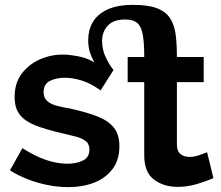

<svg xmlns="http://www.w3.org/2000/svg" viewBox="-20 -758 905 788"><path d="M830 -133 856 -27Q829 -15 789.5 -3Q750 9 709 9Q652 9 612 -21Q572 -51 572 -120V-421H504V-524H572Q572 -582 566 -615.5Q560 -649 543.5 -663.5Q527 -678 494 -678Q445 -678 422 -652.5Q399 -627 399 -590Q399 -552 416 -518.5Q433 -485 446 -471L393 -387Q351 -417 314 -428Q277 -439 246 -439Q211 -439 185 -426Q159 -413 159 -380Q159 -356 174 -343Q189 -330 214.5 -323.5Q240 -317 270 -312Q334 -298 379 -280.5Q424 -263 447 -234.5Q470 -206 470 -158Q470 -102 442 -64.5Q414 -27 366.5 -8.5Q319 10 261 10Q218 10 173.5 1Q129 -8 89.5 -24Q50 -40 21 -59L72 -150Q171 -86 257 -86Q293 -86 320 -99Q347 -112 347 -144Q347 -168 330.5 -180Q314 -192 287 -198.5Q260 -205 227 -213Q167 -227 125 -243.5Q83 -260 61.5 -287Q40 -314 40 -360Q40 -417 69 -455.5Q98 -494 143 -514Q188 -534 237 -534Q263 -534 300.5 -527Q338 -520 367 -502Q355 -524 348.5 -545Q342 -566 342 -594Q342 -634 360.5 -666.5Q379 -699 420 -718.5Q461 -738 527 -738Q589 -738 625 -724Q661 -710 678.5 -682.5Q696 -655 701 -615.5Q706 -576 706 -524H816V-421H706V-165Q706 -138 720.5 -126Q735 -114 758 -114Q777 -114 797 -121Q817 -128 830 -133Z"/></svg>

Font: Raleway
Style: Bold
Weight: 700
Designer: Matt McInerney, Pablo Impallari, Rodrigo Fuenzalida
Foundry: Matt McInerney, Pablo Impallari, Rodrigo Fuenzalida
Version: Version 4.026